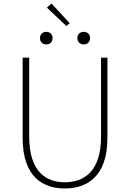

<svg xmlns="http://www.w3.org/2000/svg" viewBox="-20 -1052 734 1085"><path d="M346 13C464 13 587 -47 587 -272V-726H551V-280C551 -81 453 -22 346 -22C241 -22 145 -81 145 -280V-726H108V-272C108 -47 228 13 346 13ZM374 -921 271 -1032 245 -1009 355 -905ZM241 -801C262 -801 277 -814 277 -837C277 -859 262 -872 241 -872C221 -872 206 -859 206 -837C206 -814 221 -801 241 -801ZM453 -801C473 -801 489 -814 489 -837C489 -859 473 -872 453 -872C433 -872 417 -859 417 -837C417 -814 433 -801 453 -801Z"/></svg>

Font: Genne Gothic ExtraLight
Style: Regular
Weight: 250
Designer: Ryoko NISHIZUKA (kana & ideographs); Paul D. Hunt (Latin, Greek & Cyrillic); Wenlong ZHANG (bopomofo); Sandoll Communica
Foundry: Adobe Systems Incorporated
Version: Version 1.004;PS 1.004;hotconv 16.6.51;makeotf.lib2.5.65220